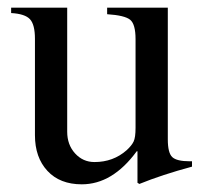

<svg xmlns="http://www.w3.org/2000/svg" viewBox="-20 -470 540 500"><path d="M480 -50V-36Q402 -15 343 9L338 6V-76H336Q273 10 193 10Q136 10 103.5 -25Q71 -60 71 -118V-369Q71 -406 58 -420Q45 -434 9 -436V-450H155V-127Q155 -93 175.5 -70.5Q196 -48 226 -48Q275 -48 310 -79Q323 -91 328 -101.5Q333 -112 333 -137V-368Q333 -407 319 -418.5Q305 -430 259 -433V-450H417V-107Q417 -72 428.5 -61Q440 -50 474 -50Z"/></svg>

Font: STIX
Style: Regular
Weight: 400
Designer: MicroPress Inc., with final additions and corrections provided by Coen Hoffman, Elsevier (retired)
Version: Version 1.1.1